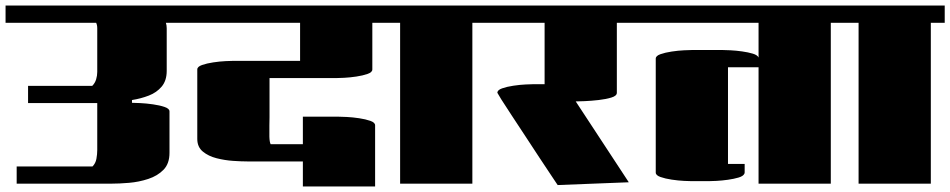

<svg xmlns="http://www.w3.org/2000/svg" viewBox="-20 -661 3420 691"><path d="M0 -579V-641H640V-579H577Q580 -570 580 -559V-406Q580 -371 562 -349.5Q544 -328 515.5 -317Q487 -306 455 -301V-291Q463 -291 484.5 -290Q506 -289 530.5 -285.5Q555 -282 572.5 -276Q590 -270 590 -260V-111Q590 -72 568.5 -50Q547 -28 513.5 -17Q480 -6 444.5 -3Q409 0 380 0H40V-62H313Q324 -73 327 -89.5Q330 -106 330 -121V-290H81V-352H312Q322 -362 326 -375.5Q330 -389 330 -402V-559Q330 -571 326 -579Z M640 -579V-641H1370V-579H1320V-411Q1320 -401 1303 -395Q1286 -389 1262.5 -385.5Q1239 -382 1218.5 -381Q1198 -380 1190 -380H950V-239Q950 -230 949.5 -209.5Q949 -189 949.5 -169.5Q950 -150 954 -142H1070V-241H1200Q1208 -241 1228.5 -240Q1249 -239 1272.5 -235.5Q1296 -232 1313 -226Q1330 -220 1330 -210V10H1070V-80H870Q849 -80 819 -82Q789 -84 759.5 -91.5Q730 -99 710 -115.5Q690 -132 690 -161V-411Q690 -421 707 -427Q724 -433 747.5 -436.5Q771 -440 791.5 -441Q812 -442 820 -442H1060V-579Z M1370 -579V-641H1730V-579H1680V0H1420V-579Z M1730 -579V-641H2290V-579H2200V-327Q2200 -316 2180.5 -310Q2161 -304 2134.5 -301Q2108 -298 2084.5 -297Q2061 -296 2052 -296L2243 -5L1987 5Q1981 -4 1963 -31Q1945 -58 1920.5 -95Q1896 -132 1870 -172Q1844 -212 1821 -246.5Q1798 -281 1784 -303.5Q1770 -326 1770 -327Q1770 -337 1787 -343Q1804 -349 1827.5 -352.5Q1851 -356 1871.5 -357Q1892 -358 1900 -358H1940V-579Z M2290 -579V-641H3020V-579H2970V0H2710V-419H2600V-71H2660V-46Q2660 -44 2660 -41Q2660 -38 2659 -36Q2655 -27 2638 -22Q2621 -17 2599.5 -14Q2578 -11 2558.5 -10Q2539 -9 2530 -9H2470Q2462 -9 2441.5 -10Q2421 -11 2397.5 -14.5Q2374 -18 2357 -24Q2340 -30 2340 -40V-450Q2340 -460 2357 -466Q2374 -472 2397.5 -475.5Q2421 -479 2441.5 -480Q2462 -481 2470 -481H2581Q2590 -481 2609.5 -480Q2629 -479 2650.5 -476Q2672 -473 2689 -468Q2706 -463 2710 -454V-579Z M3020 -579V-641H3380V-579H3330V0H3070V-579Z"/></svg>

Font: Gajraj One
Style: Regular
Weight: 400
Designer: Saurabh Sharma
Foundry: Saurabh Sharma
Version: Version 1.000